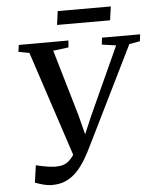

<svg xmlns="http://www.w3.org/2000/svg" viewBox="-60 -955 832 1019"><g transform="rotate(-5 355.5 -445.5)"><path d="M177 13Q153.5 13 127.8 6Q102 -1 86 -7.5L99 -99Q114.5 -95 131.5 -91.5Q148.5 -88 165 -85.8Q181.5 -83.5 195 -82.5Q211.5 -82.5 228.5 -84.5Q245.5 -86.5 262.5 -96.5Q279.5 -106.5 296.5 -129.8Q313.5 -153 329.5 -195.5L310 -111L117 -696L59.5 -706.5L64.5 -743L329 -743.5L326 -707L244 -696.5L347 -345.5L385.5 -195L353.5 -192L416.5 -339L579 -695.5L503.5 -706.5L508 -743H711L706.5 -706.5L649.5 -696.5L396.5 -182.5Q377 -141.5 355.8 -106Q334.5 -70.5 309 -43.8Q283.5 -17 251.2 -2Q219 13 177 13ZM286 -904H569L558.5 -831H276Z"/></g></svg>

Font: Merriweather 60pt Medium
Style: Italic
Weight: 500
Italic angle: -7.8°
Version: Version 2.101